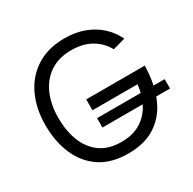

<svg xmlns="http://www.w3.org/2000/svg" viewBox="-153 -836 1017 1011"><g transform="rotate(-30 355.0 -331.0)"><path d="M655 -342Q655 -332 654 -322Q650 -224 616.5 -147.5Q583 -71 517 -27.5Q451 16 350 16Q248 16 180.5 -29Q113 -74 79 -152.5Q45 -231 45 -331Q45 -432 82 -510.5Q119 -589 189.5 -633.5Q260 -678 360 -678Q425 -678 478 -658.5Q531 -639 570 -603.5Q609 -568 633 -519L557 -498Q529 -549 479 -577.5Q429 -606 360 -606Q283 -606 230.5 -571Q178 -536 150.5 -473.5Q123 -411 123 -331Q123 -252 147 -190Q171 -128 221 -91.5Q271 -55 350 -55Q417 -55 464 -83Q511 -111 538.5 -161Q566 -211 573 -276H299V-342ZM710 -228V-171H299V-228Z"/></g></svg>

Font: Nata Sans
Style: Regular
Weight: 400
Designer: Daniel Uzquiano Cruz
Version: Version 1.001